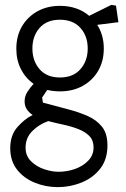

<svg xmlns="http://www.w3.org/2000/svg" viewBox="-20 -503 516 788"><path d="M217 265Q167 265 122 246.5Q77 228 49.5 192.5Q22 157 22 105Q22 52 51.5 18.5Q81 -15 114 -31Q99 -41 90 -54.5Q81 -68 81 -87Q81 -108 92.5 -126Q104 -144 118 -159Q85 -182 66 -219Q47 -256 47 -303Q47 -355 70 -394.5Q93 -434 133.5 -456.5Q174 -479 226 -479Q262 -479 292.5 -468.5Q323 -458 346 -438L437 -483L456 -480L466 -412L379 -401Q392 -381 399 -356.5Q406 -332 406 -304Q406 -252 383 -212.5Q360 -173 319.5 -150.5Q279 -128 226 -128Q213 -128 199.5 -129.5Q186 -131 174 -134L153 -103L156 -82L261 -54Q303 -43 339.5 -27Q376 -11 398.5 17Q421 45 421 94Q421 151 391.5 189Q362 227 315 246Q268 265 217 265ZM220 202Q256 202 289 190Q322 178 343 155.5Q364 133 364 102Q364 73 347 55.5Q330 38 302 27Q274 16 241.5 9Q209 2 178 -6Q141 7 113 34.5Q85 62 85 103Q85 137 107.5 159Q130 181 161.5 191.5Q193 202 220 202ZM226 -185Q280 -185 310 -219Q340 -253 340 -304Q340 -355 310 -388.5Q280 -422 226 -422Q172 -422 142.5 -388.5Q113 -355 113 -304Q113 -253 142.5 -219Q172 -185 226 -185Z"/></svg>

Font: Kreon Light Light
Style: Regular
Weight: 300
Version: Version 2.002